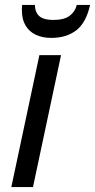

<svg xmlns="http://www.w3.org/2000/svg" viewBox="-20 -760 386 780"><path d="M26 0 140 -536H228L114 0ZM188 -606Q153 -606 126 -618.5Q99 -631 84 -656Q69 -681 69 -717Q69 -723 69 -728.5Q69 -734 70 -740H122Q122 -721 129.5 -707Q137 -693 153.5 -686Q170 -679 197 -679Q240 -679 262.5 -695.5Q285 -712 292 -740H346Q330 -668 290 -637Q250 -606 188 -606Z"/></svg>

Font: Noto Sans Display
Style: Italic
Weight: 400
Italic angle: -12°
Designer: Monotype Design Team
Foundry: Monotype Imaging Inc.
Version: Version 2.003